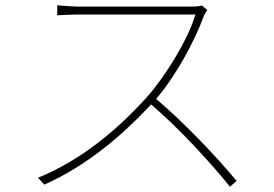

<svg xmlns="http://www.w3.org/2000/svg" viewBox="-20 -698 1040 728"><path d="M766 -660 746 -677C735 -674 721 -673 700 -673C669 -673 307 -673 281 -673C249 -673 197 -678 197 -678V-640C197 -640 251 -643 281 -643C307 -643 691 -643 721 -643C693 -548 608 -410 538 -331C426 -206 285 -89 124 -24L148 2C308 -69 442 -183 553 -302C661 -210 783 -76 852 10L877 -12C806 -98 685 -227 572 -323C646 -409 717 -540 752 -635C754 -641 762 -655 766 -660Z"/></svg>

Font: Noto Sans CJK HK Thin
Style: Regular
Weight: 100
Designer: Ryoko NISHIZUKA 西塚涼子 (kana, bopomofo & ideographs); Paul D. Hunt (Latin, Greek & Cyrillic); Sandoll Communications 산돌커뮤니
Foundry: Adobe
Version: Version 2.004;hotconv 1.0.118;makeotfexe 2.5.65603